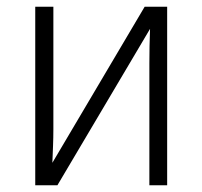

<svg xmlns="http://www.w3.org/2000/svg" viewBox="-20 -552 603 572"><path d="M85 0V-532H139V-167Q139 -142 138 -117.5Q137 -93 136 -67L411 -532H478V0H425V-363Q425 -413 427 -466L151 0Z"/></svg>

Font: Noto Sans Mono SemiCondensed Light
Style: Regular
Weight: 300
Width: 4
Designer: Monotype Design Team
Foundry: Monotype Imaging Inc.
Version: Version 2.014; ttfautohint (v1.8.4.7-5d5b)